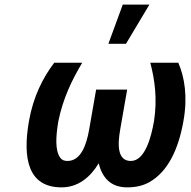

<svg xmlns="http://www.w3.org/2000/svg" viewBox="-20 -799 823 829"><path d="M105 -276C77 -115 101 10 246 10C318 10 371 -35 406 -94C421 -34 456 10 529 10C565 10 597 3 624 -12C704 -57 750 -152 772 -276C791 -381 777 -465 750 -528H629C648 -455 660 -374 645 -276C633 -207 606 -104 545 -104C487 -104 487 -172 499 -240L529 -412H395L365 -240C353 -172 329 -104 271 -104C258 -104 247 -108 240 -118C217 -150 221 -211 232 -276C252 -374 291 -455 335 -528H214C165 -463 124 -383 105 -276ZM510 -779 448 -610H524L625 -779Z"/></svg>

Font: Asimov
Style: NarIt
Weight: 500
Designer: Google
Version: Version 2.000980; 2014